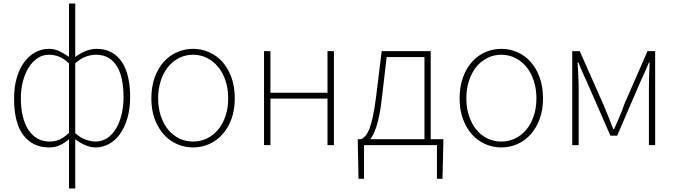

<svg xmlns="http://www.w3.org/2000/svg" viewBox="-20 -814 3799 1077"><path d="M367 -33V243H402V-33Q431 -11 460 1Q489 13 515 13Q555 13 590.5 -6Q626 -25 652.5 -61.5Q679 -98 694.5 -151Q710 -204 710 -271Q710 -332 698.5 -381.5Q687 -431 663.5 -466.5Q640 -502 604.5 -521Q569 -540 521 -540Q491 -540 460 -527.5Q429 -515 402 -494V-794H367V-495Q340 -514 313 -527Q286 -540 255 -540Q214 -540 178 -520.5Q142 -501 115.5 -465Q89 -429 74 -377.5Q59 -326 59 -262Q59 -123 111.5 -55Q164 13 255 13Q290 13 317 0Q344 -13 367 -33ZM402 -67V-459Q434 -487 463 -497Q492 -507 518 -507Q560 -507 589.5 -489Q619 -471 637.5 -439.5Q656 -408 664.5 -364.5Q673 -321 673 -271Q673 -216 661.5 -170Q650 -124 629.5 -90.5Q609 -57 580 -38.5Q551 -20 516 -20Q494 -20 464 -29.5Q434 -39 402 -67ZM367 -459V-69Q338 -41 312.5 -30.5Q287 -20 258 -20Q219 -20 189 -37.5Q159 -55 138.5 -87Q118 -119 107.5 -163.5Q97 -208 97 -262Q97 -313 108.5 -357.5Q120 -402 141 -435.5Q162 -469 191 -488Q220 -507 254 -507Q283 -507 310.5 -496.5Q338 -486 367 -459Z M1063 13Q1110 13 1152.5 -5.5Q1195 -24 1227 -59.5Q1259 -95 1278 -146Q1297 -197 1297 -262Q1297 -328 1278 -380Q1259 -432 1227 -467.5Q1195 -503 1152.5 -521.5Q1110 -540 1063 -540Q1016 -540 973.5 -521.5Q931 -503 899 -467.5Q867 -432 848 -380Q829 -328 829 -262Q829 -197 848 -146Q867 -95 899 -59.5Q931 -24 973.5 -5.5Q1016 13 1063 13ZM1063 -20Q1021 -20 985 -37.5Q949 -55 923 -87Q897 -119 882 -163.5Q867 -208 867 -262Q867 -316 882 -361.5Q897 -407 923 -439Q949 -471 985 -489Q1021 -507 1063 -507Q1105 -507 1141 -489Q1177 -471 1203.5 -439Q1230 -407 1245 -361.5Q1260 -316 1260 -262Q1260 -208 1245 -163.5Q1230 -119 1203.5 -87Q1177 -55 1141 -37.5Q1105 -20 1063 -20Z M1497 -527H1461V0H1497V-261H1817V0H1853V-527H1817V-294H1497Z M2467 -13V-33H2396V-527H2121L2090 -274Q2081 -204 2071.5 -160Q2062 -116 2051.5 -90Q2041 -64 2029.5 -51.5Q2018 -39 2006 -33H1987V-13L1991 189H2022V0H2431V189H2462ZM2123 -272 2149 -494H2361V-33H2057Q2065 -43 2074 -60.5Q2083 -78 2092 -106Q2101 -134 2109 -174.5Q2117 -215 2123 -272Z M2792 13Q2839 13 2881.5 -5.5Q2924 -24 2956 -59.5Q2988 -95 3007 -146Q3026 -197 3026 -262Q3026 -328 3007 -380Q2988 -432 2956 -467.5Q2924 -503 2881.5 -521.5Q2839 -540 2792 -540Q2745 -540 2702.5 -521.5Q2660 -503 2628 -467.5Q2596 -432 2577 -380Q2558 -328 2558 -262Q2558 -197 2577 -146Q2596 -95 2628 -59.5Q2660 -24 2702.5 -5.5Q2745 13 2792 13ZM2792 -20Q2750 -20 2714 -37.5Q2678 -55 2652 -87Q2626 -119 2611 -163.5Q2596 -208 2596 -262Q2596 -316 2611 -361.5Q2626 -407 2652 -439Q2678 -471 2714 -489Q2750 -507 2792 -507Q2834 -507 2870 -489Q2906 -471 2932.5 -439Q2959 -407 2974 -361.5Q2989 -316 2989 -262Q2989 -208 2974 -163.5Q2959 -119 2932.5 -87Q2906 -55 2870 -37.5Q2834 -20 2792 -20Z M3232 -527H3190V0H3226V-318Q3226 -347 3224 -386Q3222 -425 3220 -463H3225Q3236 -434 3247.5 -408.5Q3259 -383 3271 -357L3404 -53H3442L3573 -357Q3585 -383 3596.5 -408.5Q3608 -434 3620 -463H3624Q3622 -425 3621 -386Q3620 -347 3620 -318V0H3655V-527H3612L3481 -227Q3470 -193 3455 -159Q3440 -125 3425 -90H3420Q3407 -125 3393 -159L3365 -227Z"/></svg>

Font: Spoqa Han Sans Neo Thin
Style: Regular
Weight: 100
Designer: [Spoqa Han Sans Neo] Dong-huui Kim  Younghwa Kang  Yujin Lee  [Noto Sans] Ryoko NISHIZUKA  (kana & ideographs); Paul D. 
Foundry: Spoqa (http://www.spoqa-han-sans.com)
Version: Version 1.100;hotconv 1.0.109;makeotfexe 2.5.65596